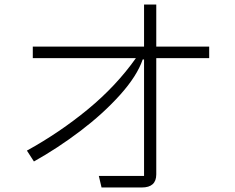

<svg xmlns="http://www.w3.org/2000/svg" viewBox="-20 -815 1040 849"><path d="M905 -609V-558H671V-44Q671 14 607 14H429L417 -37H617V-552H611Q586 -479 511 -395.5Q436 -312 335 -235.5Q234 -159 130 -101L99 -149Q244 -229 369 -332Q494 -435 581 -558H125V-609H617V-795H671V-609Z"/></svg>

Font: IBM Plex Sans JP Light
Style: Regular
Weight: 300
Designer: Mike Abbink; Paul van der Laan; Pieter van Rosmalen; Wujin Sim; Yejin Wi; Jinhee Kim; Boomi Park; Yona Kim; Kichan Ma
Foundry: Sandoll Inc.
Version: Version 1.002